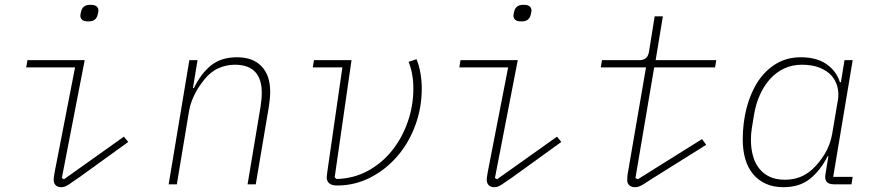

<svg xmlns="http://www.w3.org/2000/svg" viewBox="-20 -766 3640 798"><path d="M348 -677Q328 -677 321 -684Q314 -691 314 -700Q314 -706 317 -718Q320 -731 329 -738.5Q338 -746 355 -746Q375 -746 382 -739Q389 -732 389 -723Q389 -717 386 -705Q383 -692 374 -684.5Q365 -677 348 -677ZM235 12Q219 12 211 3.5Q203 -5 203 -19Q203 -24 204 -31Q205 -38 208 -55L292 -486H89L94 -516H332L237 -26L246 -21L495 -198L513 -176L308 -28Q279 -8 264 2Q249 12 235 12Z M681 0 767 -516H801L782 -400H786Q815 -460 857 -494Q899 -528 965 -528Q1031 -528 1067 -490.5Q1103 -453 1103 -385Q1103 -371 1101.5 -356Q1100 -341 1098 -326L1043 0H1009L1063 -323Q1065 -337 1066.5 -352Q1068 -367 1068 -380Q1068 -497 956 -497Q921 -497 888 -482.5Q855 -468 828 -434Q821 -425 812 -412.5Q803 -400 794 -383.5Q785 -367 777.5 -347.5Q770 -328 766 -306L715 0Z M1441 -516 1371 -29 1379 -22Q1451 -24 1510 -56.5Q1569 -89 1610.5 -141.5Q1652 -194 1675 -260.5Q1698 -327 1698 -398Q1698 -461 1678 -509L1711 -520Q1722 -495 1727.5 -462Q1733 -429 1733 -399Q1733 -317 1705.5 -243.5Q1678 -170 1630 -115Q1582 -60 1518 -27.5Q1454 5 1381 5Q1359 5 1348.5 -4Q1338 -13 1338 -28Q1338 -36 1341 -56L1403 -486H1280L1285 -516Z M2148 -677Q2128 -677 2121 -684Q2114 -691 2114 -700Q2114 -706 2117 -718Q2120 -731 2129 -738.5Q2138 -746 2155 -746Q2175 -746 2182 -739Q2189 -732 2189 -723Q2189 -717 2186 -705Q2183 -692 2174 -684.5Q2165 -677 2148 -677ZM2035 12Q2019 12 2011 3.5Q2003 -5 2003 -19Q2003 -24 2004 -31Q2005 -38 2008 -55L2092 -486H1889L1894 -516H2132L2037 -26L2046 -21L2295 -198L2313 -176L2108 -28Q2079 -8 2064 2Q2049 12 2035 12Z M2619 12Q2604 12 2595.5 4Q2587 -4 2587 -16Q2587 -24 2587.5 -32Q2588 -40 2591 -56L2665 -486H2477L2482 -516H2638Q2671 -516 2677 -549L2701 -698H2735L2705 -516H2957L2952 -486H2699L2621 -26L2631 -21L2898 -188L2915 -164L2693 -25Q2666 -7 2650 2.5Q2634 12 2619 12Z M3236 12Q3194 12 3162.5 -2.5Q3131 -17 3109.5 -43Q3088 -69 3077.5 -105.5Q3067 -142 3067 -186Q3067 -255 3083 -317Q3099 -379 3129.5 -426Q3160 -473 3205 -500.5Q3250 -528 3308 -528Q3374 -528 3415 -499.5Q3456 -471 3471 -424H3475L3490 -516H3524L3443 -31H3524L3519 0H3446Q3403 0 3411 -43L3423 -117H3420Q3391 -59 3347.5 -23.5Q3304 12 3236 12ZM3242 -19Q3275 -19 3303.5 -29.5Q3332 -40 3358 -64Q3385 -89 3408 -126.5Q3431 -164 3439 -211L3463 -353Q3467 -379 3460.5 -405Q3454 -431 3436 -451.5Q3418 -472 3387 -484.5Q3356 -497 3313 -497Q3272 -497 3238.5 -481Q3205 -465 3180 -437Q3155 -409 3138 -371Q3121 -333 3114 -289L3105 -234Q3101 -211 3101 -185Q3101 -150 3109 -120Q3117 -90 3134 -67.5Q3151 -45 3177.5 -32Q3204 -19 3242 -19Z"/></svg>

Font: IBM Plex Mono ExtraLight
Style: Italic
Weight: 200
Italic angle: -9°
Monospace: yes
Designer: Mike Abbink, Paul van der Laan, Pieter van Rosmalen
Foundry: Bold Monday
Version: Version 2.3